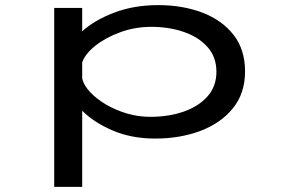

<svg xmlns="http://www.w3.org/2000/svg" viewBox="-20 -531 1140 751"><path d="M192 200V-500H301.5V-408.5Q349 -452 426.5 -481.5Q504 -511 598.5 -511Q694 -511 771 -481.8Q848 -452.5 893.2 -395Q938.5 -337.5 938.5 -251.5Q938.5 -166 891 -107.5Q843.5 -49 763.8 -19Q684 11 587 11Q494 11 420.2 -20.8Q346.5 -52.5 301.5 -98V200ZM571.5 -426Q508 -426 450.5 -405Q393 -384 352.8 -352Q312.5 -320 301.5 -286.5V-223.5Q308 -197 332.5 -170.8Q357 -144.5 394.2 -122.5Q431.5 -100.5 476.2 -87.2Q521 -74 568 -74Q639 -74 697.8 -94.2Q756.5 -114.5 791.5 -153.8Q826.5 -193 826.5 -250.5Q826.5 -308 791.8 -347Q757 -386 699.2 -406Q641.5 -426 571.5 -426Z"/></svg>

Font: Trispace Expanded
Style: Regular
Weight: 400
Width: 7
Designer: Tyler Finck
Foundry: Etcetera Type Company
Version: Version 1.210; ttfautohint (v1.8.3)